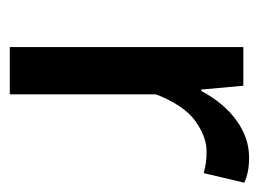

<svg xmlns="http://www.w3.org/2000/svg" viewBox="-90 -452 541 402"><g transform="rotate(90 181.0 -250.5)"><path d="M78 0V-489H159L167 -401H170Q195 -448 231.5 -474.5Q268 -501 309 -501Q326 -501 338.5 -498.5Q351 -496 362 -491L342 -406Q331 -409 321 -410.5Q311 -412 296 -412Q266 -412 233 -388.5Q200 -365 177 -306V0Z"/></g></svg>

Font: Source Sans 3 ExtraLight Medium
Style: Regular
Weight: 500
Version: Version 3.052;hotconv 1.1.0;makeotfexe 2.6.0